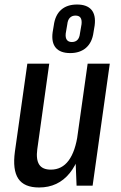

<svg xmlns="http://www.w3.org/2000/svg" viewBox="-20 -822 536 850"><path d="M145 -161Q139 -116 153.5 -93.5Q168 -71 205 -71Q254 -71 284 -111.5Q314 -152 325 -232L364 -299L357 -244Q340 -119 288.5 -55.5Q237 8 153 8Q87 8 61 -31Q35 -70 46 -151L101 -540H198ZM390 0H319L313 -150L368 -540H466ZM291 -587Q247 -587 227 -610.5Q207 -634 213 -679L218 -709Q224 -755 250.5 -778.5Q277 -802 321 -802Q365 -802 385 -778.5Q405 -755 399 -709L394 -679Q388 -634 361 -610.5Q334 -587 291 -587ZM298 -636Q314 -636 323 -645.5Q332 -655 334 -674L341 -715Q343 -734 336.5 -743.5Q330 -753 314 -753Q299 -753 289.5 -743.5Q280 -734 278 -715L271 -674Q269 -655 276 -645.5Q283 -636 298 -636Z"/></svg>

Font: Pathway Extreme Condensed Medium
Style: Italic
Weight: 500
Width: 3
Italic angle: -8°
Version: Version 1.001;gftools[0.9.26]